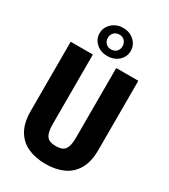

<svg xmlns="http://www.w3.org/2000/svg" viewBox="-227 -1051 1029 1168"><g transform="rotate(30 287.0 -467.0)"><path d="M369.1 -710.9H524.4V-225.1Q524.4 -142.6 494.4 -90.6Q464.4 -38.6 411.1 -14.4Q357.9 9.8 287.6 9.8Q216.8 9.8 163.1 -14.4Q109.4 -38.6 79.3 -90.6Q49.3 -142.6 49.3 -225.1V-710.9H205.1V-225.1Q205.1 -179.7 214.4 -156Q223.6 -132.3 241.9 -124Q260.3 -115.7 287.6 -115.7Q315.4 -115.7 333.3 -124Q351.1 -132.3 360.1 -156Q369.1 -179.7 369.1 -225.1ZM175.3 -844.2Q175.3 -871.6 189.7 -894Q204.1 -916.5 228.8 -930.2Q253.4 -943.8 284.7 -943.8Q332 -943.8 363 -914.6Q394 -885.3 394 -844.2Q394 -817.4 379.9 -795.2Q365.7 -772.9 341.1 -759.8Q316.4 -746.6 284.7 -746.6Q237.3 -746.6 206.3 -775.1Q175.3 -803.7 175.3 -844.2ZM232.9 -844.2Q232.9 -823.2 246.8 -808.1Q260.7 -793 284.7 -793Q309.1 -793 322.8 -808.1Q336.4 -823.2 336.4 -844.2Q336.4 -865.7 322.8 -881.3Q309.1 -897 284.7 -897Q260.7 -897 246.8 -881.3Q232.9 -865.7 232.9 -844.2Z"/></g></svg>

Font: Roboto Condensed ExtraBold
Style: Regular
Weight: 800
Designer: Christian Robertson
Foundry: Google
Version: Version 3.008; 2023